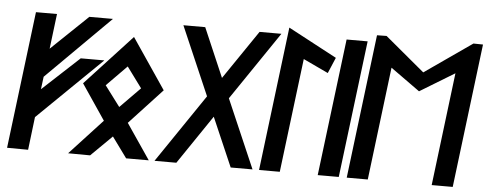

<svg xmlns="http://www.w3.org/2000/svg" viewBox="-56 -1052 3040 1200"><g transform="rotate(5 1464.5 -451.5)"><path d="M22 -1 154 0 179 -207 580 -598H432L201 -384L211 -463L611 -861H463L233 -641L260 -861H128Z M729 -573 824 -444 698 -316 602 -444ZM752 -760 460 -444 610 -222 405 0 543 1 675 -129 769 0H911L760 -222L966 -444Z M1562 0 1376 -430 1668 -860H1531L1322 -553L1190 -860H1053L1239 -430L947 0H1084L1292 -307L1425 0Z M1603 0H1733L1821 -715L1978 -641L2020 -740L1714 -903Z M1971 0H2103L2209 -860H2077Z M2773 -709 2686 0H2818L2929 -903L2869 -904L2572 -697L2324 -904L2264 -903L2153 0H2285L2372 -709L2556 -577Z"/></g></svg>

Font: Ny Stormning
Style: Kr
Weight: 400
Designer: Robert Jablonski, Mew Too
Foundry: Cannot Into Space Fonts
Version: Version 0.90